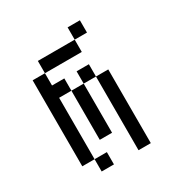

<svg xmlns="http://www.w3.org/2000/svg" viewBox="-150 -735 800 846"><g transform="rotate(-30 250.0 -312.5)"><path d="M187.5 0V-62.5H125V0ZM375 -562.5V-625H312.5V-562.5H125V-500H62.5V-62.5H125V-375H187.5Q187.5 -375 187.5 -125H250Q250 -125 250 -375H187.5V-437.5H125V-500H312.5V-562.5ZM312.5 -375Q312.5 -375 312.5 0H375Q375 0 375 -375ZM250 -375H312.5V-437.5H250Z"/></g></svg>

Font: UnifontExMono
Style: Regular
Weight: 500
Version: Version 15.0.06